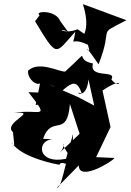

<svg xmlns="http://www.w3.org/2000/svg" viewBox="-20 -826 633 931"><path d="M446 -64 516 -210 477 -387C592 -465 561 -385 520 -441C549 -490 409 -442 431 -518C329 -537 438 -608 296 -479C266 -477 168 -533 116 -483C110 -430 202 -375 185 -475L153 -317C272 -323 334 -503 376 -373C328 -389 399 -330 409 -441L437 -314L357 -356L219 -416C289 -392 265 -371 118 -379C230 -236 169 -302 47 -278C177 -290 -10 -232 43 -185C54 -81 49 -126 35 -138C67 -80 181 -43 268 -27C283 -65 355 43 361 -139C296 -124 292 81 255 85L362 -24C362 58 530 -46 535 -60ZM189 -153C230 -274 306 -152 319 -322L366 -177L256 -73C335 -138 230 -170 345 -36C329 -79 333 -119 334 -176L300 -56C161 -27 156 -144 233 -151ZM356 -684C287 -656 248 -697 309 -673L272 -724C250 -780 144 -773 172 -752L150 -723C261 -539 246 -564 345 -672C334 -585 315 -653 406 -609C434 -523 352 -669 458 -514C535 -711 442 -649 593 -728L382 -806C439 -626 321 -642 429 -635Z"/></svg>

Font: Asimov Silicon
Style: Regular
Weight: 400
Designer: Google
Version: Version 2.000980; 2014